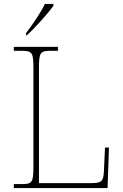

<svg xmlns="http://www.w3.org/2000/svg" viewBox="-20 -951 623 971"><path d="M112 -784V-771H114C155 -807 225 -886 250 -921V-931H207C186 -886 141 -822 112 -784ZM50 0H524L531 -205H511L506 -94C504 -39 498 -25 446 -25H177V-606C177 -683 183 -694 233 -694H273V-714H50V-694H93C143 -694 149 -683 149 -606V-108C149 -31 143 -20 93 -20H50Z"/></svg>

Font: Noto Serif Gurmukhi Thin
Style: Regular
Weight: 100
Designer: Vaibhav Singh and the Monotype Design Team
Foundry: Monotype Imaging Inc.
Version: Version 2.004